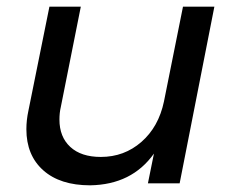

<svg xmlns="http://www.w3.org/2000/svg" viewBox="-20 -549 701 575"><path d="M59 -162Q59 -189 65 -217L128 -529H222L162 -228Q158 -211 158 -191Q158 -139 190.5 -109Q223 -79 282 -79Q352 -79 403.5 -124Q455 -169 471 -245L528 -529H622L518 0H423L441 -89Q375 4 250 6Q160 6 109.5 -39Q59 -84 59 -162Z"/></svg>

Font: TypoPRO Montserrat
Style: Italic
Weight: 400
Italic angle: -11.3°
Designer: Julieta Ulanovsky
Foundry: Julieta Ulanovsky
Version: Version 6.001